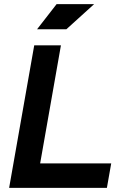

<svg xmlns="http://www.w3.org/2000/svg" viewBox="-20 -914 626 934"><path d="M24.4 0H500L521 -119.1H175.3L276.4 -693.4H146.5ZM160.2 -771.5H302.7L438 -894H255.4Z"/></svg>

Font: Cascadia Mono NF
Style: Bold Italic
Weight: 700
Italic angle: -10°
Monospace: yes
Designer: Aaron Bell
Foundry: Saja Typeworks
Version: Version 2404.023